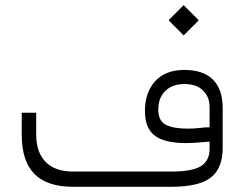

<svg xmlns="http://www.w3.org/2000/svg" viewBox="-20 -718 939 738"><path d="M627.9 -640.1 686 -698.2 744.1 -640.1 686 -582ZM537.1 -291Q537.1 -363.3 576.7 -406.2Q616.2 -449.2 688.5 -449.2Q762.2 -449.2 799.1 -411.4Q835.9 -373.5 835.9 -304.7V-148.9Q835.9 -71.8 790.8 -35.9Q745.6 0 637.7 0H261.7Q161.1 0 112.3 -49.3Q63.5 -98.6 63.5 -201.2V-284.7H119.1V-201.7Q119.1 -132.3 155.5 -95.5Q191.9 -58.6 260.3 -58.6H639.2Q718.8 -58.6 752.2 -79.3Q785.6 -100.1 785.6 -145.5V-157.7V-173.8L769.5 -172.4Q722.7 -168 696.3 -168Q612.3 -168 574.7 -196.8Q537.1 -225.6 537.1 -291ZM689.5 -395Q642.6 -395 615.5 -368.7Q588.4 -342.3 588.4 -296.4Q588.4 -253.9 616.9 -238.8Q645.5 -223.6 700.2 -223.6Q732.4 -223.6 771 -228.5H785.6V-243.2V-306.2Q785.6 -346.2 760 -370.6Q734.4 -395 689.5 -395Z"/></svg>

Font: Shabnam Thin FD-WOL
Style: Thin-FD-WOL
Weight: 100
Foundry: DejaVu fonts team - Redesigned by Saber Rastikerdar - Based on Vazir font
Version: Version 5.0.1